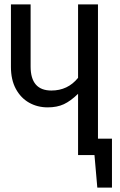

<svg xmlns="http://www.w3.org/2000/svg" viewBox="-20 -709 547 878"><path d="M492 -75V149H425L412 0H337V-280Q303 -247 272 -232.5Q241 -218 198 -218Q151 -218 113 -239.5Q75 -261 52.5 -302.5Q30 -344 30 -403V-689H120V-405Q120 -295 215 -295Q290 -295 337 -353V-689H428V-75Z"/></svg>

Font: Fira Sans Compressed
Style: Regular
Weight: 400
Width: 1
Designer: bBox Type GmbH & Carrois Corporate GbR & Edenspiekermann AG
Foundry: bBox Type GmbH & Carrois Corporate GbR & Edenspiekermann AG
Version: Version 4.301